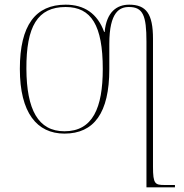

<svg xmlns="http://www.w3.org/2000/svg" viewBox="-20 -562 789 822"><path d="M607 -384V240H729V230H685C644 230 635 226 635 152V-396C635 -503 606 -542 533 -542C481 -542 436 -512 428 -425H426C397 -505 340 -542 261 -542C132 -542 65 -454 65 -267C65 -79 138 10 256 10C382 10 448 -78 448 -266V-374C448 -512 493 -532 532 -532C592 -532 607 -496 607 -384ZM256 0C143 0 94 -93 93 -267C92 -449 141 -532 261 -532C371 -532 420 -453 420 -267C420 -100 377 0 256 0Z"/></svg>

Font: Noto Serif Display Thin
Style: Regular
Weight: 100
Designer: Monotype Design Team
Foundry: Monotype Imaging Inc.
Version: Version 2.009